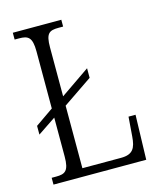

<svg xmlns="http://www.w3.org/2000/svg" viewBox="-108 -793 731 872"><g transform="rotate(-15 257.5 -357.0)"><path d="M35 0H471L477 -210H444L437 -119C433 -65 419 -38 363 -38H181V-332L319 -426V-471L181 -376V-606C181 -672 197 -682 242 -682H263V-714H35V-682H55C98 -682 117 -672 117 -604V-336L32 -277V-236L117 -293V-110C117 -42 98 -32 56 -32H35Z"/></g></svg>

Font: Noto Serif Devanagari Condensed Light
Style: Regular
Weight: 300
Width: 3
Designer: Universal Thirst, Indian Type Foundry and the Monotype Design Team
Foundry: Monotype Imaging Inc.
Version: Version 2.004